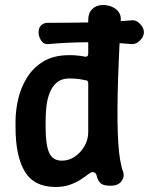

<svg xmlns="http://www.w3.org/2000/svg" viewBox="-20 -733 594 766"><path d="M554 -604Q554 -587 538.5 -571.5Q523 -556 506 -557Q339 -572 171 -557Q154 -556 144 -571.5Q134 -587 134 -604V-605Q134 -622 144 -632Q154 -642 171 -642Q255 -642 338.5 -643.5Q422 -645 506 -652Q523 -654 538.5 -638Q554 -622 554 -605ZM202 13Q116 13 79 -48.5Q42 -110 42 -225V-250Q42 -290 52 -335.5Q62 -381 86.5 -421.5Q111 -462 152.5 -487.5Q194 -513 257 -513Q277 -513 293.5 -511Q310 -509 318 -507Q332 -505 332 -519V-654Q332 -681 348 -697Q364 -713 391 -713Q411 -713 427.5 -705.5Q444 -698 453.5 -685Q463 -672 462 -653Q452 -479 449.5 -357.5Q447 -236 452 -161Q457 -86 471 -48Q478 -29 465 -10.5Q452 8 421 8Q392 8 381.5 -2Q371 -12 367 -27Q365 -38 359.5 -43Q354 -48 347 -46Q341 -45 329.5 -36Q318 -27 300 -15.5Q282 -4 257.5 4.5Q233 13 202 13ZM227 -92Q254 -92 277.5 -107.5Q301 -123 316.5 -149Q332 -175 332 -207V-400Q332 -413 321 -413Q313 -415 296 -417.5Q279 -420 257 -420Q226 -420 207 -404Q188 -388 178 -362Q168 -336 165 -306.5Q162 -277 162 -250V-225Q162 -156 176 -124Q190 -92 227 -92Z"/></svg>

Font: Winky Sans Medium
Style: Regular
Weight: 500
Designer: Simon Atzbach
Foundry: typofactur
Version: Version 1.205